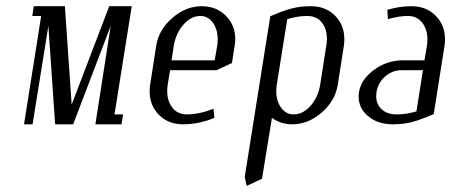

<svg xmlns="http://www.w3.org/2000/svg" viewBox="-20 -404 1481 624"><path d="M58.1 0 113.8 -352.1H85L89.8 -383.8H190.9L212.9 -64L335 -383.8H408.2L352.1 -32.2H379.9L375 0H290L339.8 -319.8L217.8 0H159.2L137.2 -319.8L85.9 0Z M466.3 -107.4Q466.3 -117.7 467.8 -127.9L487.8 -255.9Q496.1 -307.6 540 -345.7Q584 -383.8 635.7 -383.8Q683.1 -383.8 713.9 -353Q744.6 -322.3 744.6 -276.4Q744.6 -269.5 742.7 -255.9L733.9 -199.2L683.6 -175.8H532.7L524.9 -127.9Q523.4 -117.7 523.4 -108.4Q523.4 -75.2 540.5 -53.7Q557.6 -32.2 586.9 -32.2Q628.4 -32.2 673.8 -50.8L676.8 -21Q626.5 0 574.7 0Q527.3 0 496.8 -30.5Q466.3 -61 466.3 -107.4ZM537.6 -208H677.7L686 -255.9Q687.5 -266.1 687.5 -275.9Q687.5 -308.6 671.9 -330.3Q656.2 -352.1 630.9 -352.1Q601.1 -352.1 576.4 -324.2Q551.8 -296.4 544.9 -255.9Z M775.4 170.9 858.4 -351.1Q900.9 -369.6 928.5 -376.7Q956.1 -383.8 990.7 -383.8Q1038.1 -383.8 1068.6 -353.3Q1099.1 -322.8 1099.1 -276.4Q1099.1 -266.1 1097.7 -255.9L1077.6 -127.9Q1069.3 -76.2 1025.4 -38.1Q981.4 0 929.7 0Q892.6 0 863.8 -21L831.5 176.8L781.7 200.2ZM877.9 -108.4Q877.9 -75.7 893.6 -54Q909.2 -32.2 934.6 -32.2Q964.4 -32.2 989 -59.8Q1013.7 -87.4 1020.5 -127.9L1040.5 -255.9Q1042.5 -265.6 1042.5 -277.8Q1042.5 -311 1025.4 -331.5Q1008.3 -352.1 978.5 -352.1Q947.8 -352.1 913.6 -341.8L879.4 -127.9Q877.9 -117.7 877.9 -108.4Z M1145.5 -90.3Q1145.5 -95.2 1146.5 -104Q1153.3 -146 1195.6 -177Q1237.8 -208 1289.6 -208H1359.4L1367.7 -255.9Q1369.1 -266.1 1369.1 -275.4Q1369.1 -308.6 1352.1 -330.3Q1335 -352.1 1305.7 -352.1Q1275.4 -352.1 1240.7 -341.8L1238.8 -372.1Q1277.8 -383.8 1317.4 -383.8Q1365.2 -383.8 1395.8 -353Q1426.3 -322.3 1426.3 -276.4Q1426.3 -266.1 1424.8 -255.9L1389.6 -33.2Q1346.7 -14.6 1318.8 -7.3Q1291 0 1256.3 0Q1208.5 0 1177 -25.9Q1145.5 -51.8 1145.5 -90.3ZM1202.6 -92.3Q1202.6 -65.4 1220.5 -48.8Q1238.3 -32.2 1269.5 -32.2Q1300.8 -32.2 1333.5 -42L1354.5 -175.8H1284.7Q1254.9 -175.8 1231.4 -155Q1208 -134.3 1203.6 -104Q1202.6 -96.2 1202.6 -92.3Z"/></svg>

Font: Gawaa
Style: Italic
Weight: 400
Designer: T. Christopher White
Version: Version 1.0